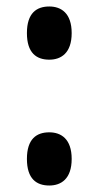

<svg xmlns="http://www.w3.org/2000/svg" viewBox="-20 -564 305 592"><path d="M132 -380C168 -380 201 -400 201 -462C201 -524 168 -544 132 -544C93 -544 63 -524 63 -462C63 -400 93 -380 132 -380ZM132 8C168 8 201 -12 201 -74C201 -136 168 -156 132 -156C93 -156 63 -136 63 -74C63 -12 93 8 132 8Z"/></svg>

Font: Noto Serif Display ExtraCondensed Black
Style: Regular
Weight: 900
Width: 2
Designer: Monotype Design Team
Foundry: Monotype Imaging Inc.
Version: Version 2.009